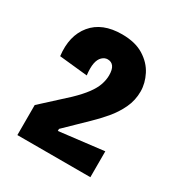

<svg xmlns="http://www.w3.org/2000/svg" viewBox="-109 -758 527 565"><g transform="rotate(30 154.0 -475.5)"><path d="M28 -270V-372L111 -448Q135 -471 149 -490Q163 -509 168.5 -525.5Q174 -542 174 -557Q174 -577 167 -586.5Q160 -596 147 -596Q137 -596 128.5 -588Q120 -580 117 -564.5Q114 -549 117 -524L21 -534Q13 -600 46.5 -640.5Q80 -681 147 -681Q192 -681 221 -663Q250 -645 264 -617.5Q278 -590 278 -562Q278 -532 265.5 -505.5Q253 -479 233.5 -456Q214 -433 194.5 -414.5Q175 -396 161 -382L125 -347V-340L276 -358V-270Z"/></g></svg>

Font: Bricolage Grotesque 36pt Condensed SemiBold
Style: Regular
Weight: 600
Width: 3
Designer: Mathieu Triay
Foundry: Atelier Triay
Version: Version 1.001;gftools[0.9.33.dev8+g029e19f]